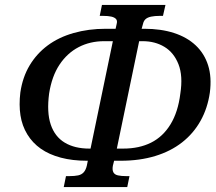

<svg xmlns="http://www.w3.org/2000/svg" viewBox="-20 -744 869 774"><path d="M237 10 246 -34H259Q281 -34 295 -37Q309 -40 317.5 -49.5Q326 -59 330 -76L334 -96H330Q272 -96 225 -108.5Q178 -121 144.5 -144.5Q111 -168 90 -202.5Q69 -237 62.5 -279Q56 -321 62 -371Q71 -433 99.5 -480.5Q128 -528 172.5 -561Q217 -594 277 -611Q337 -628 406 -628H446L450 -646Q454 -660 448 -667Q442 -674 429 -677Q416 -680 395 -680H382L391 -724H647L637 -680H624Q604 -680 589.5 -677Q575 -674 567 -667Q559 -660 556 -646L551 -628H562Q629 -628 681.5 -611Q734 -594 769 -561Q804 -528 819 -480.5Q834 -433 826 -371Q817 -308 788.5 -257Q760 -206 714 -170Q668 -134 605.5 -115Q543 -96 467 -96H440L435 -76Q432 -59 437 -49.5Q442 -40 455.5 -37Q469 -34 489 -34H502L493 10ZM345 -145 435 -578H400Q343 -578 297 -554Q251 -530 220 -483.5Q189 -437 178 -367Q168 -291 184.5 -242Q201 -193 241 -169Q281 -145 340 -145ZM451 -145H477Q541 -145 589 -169Q637 -193 667.5 -243Q698 -293 707 -367Q718 -438 699.5 -485Q681 -532 643 -555Q605 -578 555 -578H541Z"/></svg>

Font: ET Text
Style: Italic
Weight: 470
Italic angle: -12°
Designer: Monotype Design Team
Foundry: Monotype Imaging Inc.
Version: Version 2.009